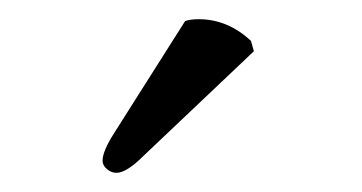

<svg xmlns="http://www.w3.org/2000/svg" viewBox="-20 -673 381 202"><path d="M174.8 -650.9Q180.7 -652.8 189 -652.8Q219.7 -652.8 244.1 -629.9L247.1 -619.1L131.8 -509.8Q112.8 -490.7 102.1 -491.2Q97.2 -491.2 92.5 -495.1Q87.9 -499 87.9 -503.9Q87.9 -513.7 99.6 -532.2Z"/></svg>

Font: Linux Libertine Display
Style: Regular
Weight: 400
Designer: Philipp H. Poll
Foundry: Philipp H. Poll
Version: Version 5.0.9